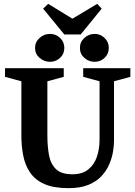

<svg xmlns="http://www.w3.org/2000/svg" viewBox="-20 -968 701 997"><path d="M336 9Q258 9 210 -12.5Q162 -34 136 -72.5Q110 -111 100.5 -160.5Q91 -210 91 -265V-546L6 -569V-614H311V-569L226 -546V-265Q226 -208 234.5 -162Q243 -116 271 -89.5Q299 -63 356 -63Q406 -63 437 -87Q468 -111 482.5 -152Q497 -193 497 -245V-546L412 -569V-614H657V-569L572 -546V-236Q572 -213 567 -181.5Q562 -150 548 -116.5Q534 -83 508 -54.5Q482 -26 440 -8.5Q398 9 336 9ZM472 -647Q441 -647 418 -667.5Q395 -688 395 -719Q395 -750 418 -771Q441 -792 472 -792Q501 -792 523 -771Q545 -750 545 -719Q545 -688 523 -667.5Q501 -647 472 -647ZM240 -647Q209 -647 185.5 -667.5Q162 -688 162 -719Q162 -750 185.5 -771Q209 -792 240 -792Q270 -792 292 -771Q314 -750 314 -719Q314 -688 292 -667.5Q270 -647 240 -647ZM314 -789 204 -923 230 -948 356 -871 485 -948 508 -923 399 -789Z"/></svg>

Font: Manuale
Style: Regular
Weight: 400
Designer: Eduardo Tunni / Pablo Cosgaya
Foundry: Eduardo Tunni / Pablo Cosgaya
Version: Version 1.002